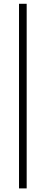

<svg xmlns="http://www.w3.org/2000/svg" viewBox="-20 -788 248 1040"><path d="M83 232.5V-767.5H124.5V232.5Z"/></svg>

Font: Newsreader Display
Style: Bold
Weight: 700
Designer: Hugues Gentile
Foundry: Production Type
Version: Version 1.001